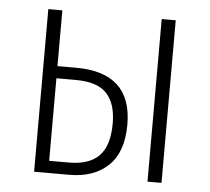

<svg xmlns="http://www.w3.org/2000/svg" viewBox="-43 -568 672 614"><g transform="rotate(5 292.5 -261.0)"><path d="M372 -176Q372 -88 326 -44Q280 0 201 0H88V-522H133V-343H193Q372 -343 372 -176ZM452 -522H497V0H452ZM325 -176Q325 -239 295 -271.5Q265 -304 195 -304H133V-39H197Q261 -39 293 -71.5Q325 -104 325 -176Z"/></g></svg>

Font: Fira Sans Extra Condensed ExtraLight
Style: Regular
Weight: 275
Width: 1
Designer: Carrois Corporate & Edenspiekermann AG
Foundry: Carrois Corporate GbR & Edenspiekermann AG
Version: Version 4.203